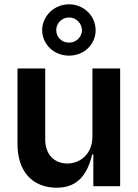

<svg xmlns="http://www.w3.org/2000/svg" viewBox="-20 -863 638 890"><path d="M300.4 -605.1C369 -604.8 423.3 -657 423.3 -723C423.3 -788.7 369 -843 300.4 -843C230.8 -843 175.8 -788.7 175.4 -723C175.8 -657 230.8 -604.8 300.4 -605.1ZM300.4 -665.5C265.6 -664.8 240.1 -692.5 240.8 -723C240.1 -753.6 265.6 -782 300.4 -782C334.2 -782.3 359.4 -753.6 360.1 -723C359.4 -692.5 334.2 -665.1 300.4 -665.5ZM242.9 7.1C324.9 7.1 381.4 -35.9 407 -147H412.6V0H536.9V-545.5H408.4V-229.4C408 -146.3 348.7 -105.1 292.6 -105.1C230.1 -105.1 188.9 -148.8 189.6 -218V-545.5H61.1V-198.2C60 -67.1 131.7 7.1 242.9 7.1Z"/></svg>

Font: Riot Sans 2.0
Style: Bold
Weight: 600
Designer: Rasmus Andersson
Foundry: rsms
Version: Version 3.006;hotconv 1.0.109;makeotfexe 2.5.65596